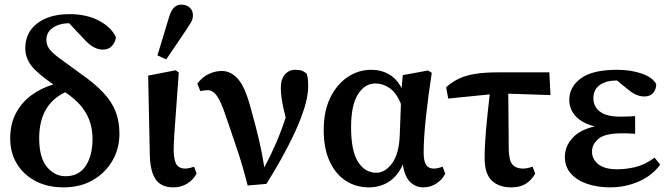

<svg xmlns="http://www.w3.org/2000/svg" viewBox="-20 -794 2890 828"><path d="M254 14Q185 14 133.5 -13Q82 -40 53 -87.5Q24 -135 24 -197Q24 -259 48.5 -305.5Q73 -352 115 -383Q157 -414 210 -430Q141 -477 115 -511Q89 -545 89 -586Q89 -654 141 -693.5Q193 -733 280 -733Q354 -733 407.5 -704.5Q461 -676 480 -633Q477 -611 462.5 -595.5Q448 -580 423 -580Q404 -580 383.5 -591Q363 -602 338 -630L278 -694Q235 -693 207.5 -674Q180 -655 180 -622Q180 -601 192 -584Q204 -567 235.5 -543.5Q267 -520 324 -479Q389 -434 426 -394Q463 -354 479 -312Q495 -270 495 -217Q495 -153 464.5 -100.5Q434 -48 380 -17Q326 14 254 14ZM149 -198Q149 -114 182.5 -74Q216 -34 263 -34Q320 -34 349.5 -78.5Q379 -123 379 -195Q379 -258 350.5 -307Q322 -356 261 -396Q149 -343 149 -198Z M728 14Q676 14 652 -19.5Q628 -53 626 -126L619 -468L738 -491L751 -481Q744 -379 739 -315.5Q734 -252 731.5 -212Q729 -172 729 -140Q731 -97 743 -82Q755 -67 778 -67Q788 -67 798 -69.5Q808 -72 817 -75L828 -45Q813 -18 787 -2Q761 14 728 14ZM659 -555 709 -720Q718 -750 731 -762Q744 -774 762 -774Q784 -774 798 -761.5Q812 -749 812 -728Q812 -712 804.5 -699Q797 -686 783 -665L697 -538Z M1048 6Q1028 -74 1004 -146Q980 -218 954 -293Q933 -356 915.5 -380.5Q898 -405 876 -405Q866 -405 858.5 -404Q851 -403 844 -401L831 -433Q852 -462 880.5 -475Q909 -488 936 -488Q977 -488 1008 -451.5Q1039 -415 1063 -321Q1083 -251 1097 -190.5Q1111 -130 1120 -72Q1148 -125 1170.5 -177Q1193 -229 1212 -287Q1200 -333 1195.5 -362.5Q1191 -392 1191 -414Q1191 -452 1208.5 -472.5Q1226 -493 1253 -493Q1273 -493 1283.5 -488.5Q1294 -484 1303 -476Q1306 -464 1307.5 -453Q1309 -442 1309 -423Q1309 -381 1293 -329.5Q1277 -278 1250.5 -221Q1224 -164 1192.5 -108Q1161 -52 1129 -1Z M1494 -245Q1494 -143 1524 -96Q1554 -49 1603 -49Q1641 -49 1671 -90Q1701 -131 1704 -213L1709 -346Q1690 -393 1661 -413.5Q1632 -434 1599 -434Q1553 -434 1523.5 -387Q1494 -340 1494 -245ZM1571 14Q1515 14 1471 -14.5Q1427 -43 1401.5 -98.5Q1376 -154 1376 -233Q1376 -315 1404.5 -373Q1433 -431 1479.5 -462Q1526 -493 1581 -493Q1624 -493 1657.5 -473.5Q1691 -454 1712 -414L1717 -470L1826 -490L1842 -480Q1827 -383 1817 -291Q1807 -199 1807 -136Q1807 -99 1817.5 -83Q1828 -67 1850 -67Q1861 -67 1870.5 -69.5Q1880 -72 1889 -75L1900 -45Q1888 -20 1862.5 -3Q1837 14 1805 14Q1774 14 1750 -8Q1726 -30 1717 -84Q1694 -33 1656 -9.5Q1618 14 1571 14Z M1913 -369 1904 -418Q1930 -441 1959.5 -455Q1989 -469 2029.5 -475.5Q2070 -482 2130 -482H2349L2354 -384L2172 -390L2174 -149Q2175 -101 2190.5 -84Q2206 -67 2235 -67Q2246 -67 2257 -69.5Q2268 -72 2277 -75L2288 -45Q2272 -17 2247.5 -1.5Q2223 14 2185 14Q2131 14 2100.5 -15.5Q2070 -45 2070 -112Q2070 -167 2076 -234.5Q2082 -302 2092 -387Z M2611 14Q2557 14 2512.5 -1Q2468 -16 2442 -45.5Q2416 -75 2416 -117Q2416 -163 2449 -199Q2482 -235 2545 -249Q2491 -262 2463 -292.5Q2435 -323 2435 -363Q2435 -419 2485 -456Q2535 -493 2641 -493Q2701 -493 2748 -476.5Q2795 -460 2810 -431Q2810 -409 2797 -393.5Q2784 -378 2759 -378Q2740 -378 2722 -386Q2704 -394 2675 -419L2641 -447Q2594 -447 2566.5 -427.5Q2539 -408 2539 -370Q2539 -334 2567.5 -312.5Q2596 -291 2654 -291Q2669 -291 2683 -291.5Q2697 -292 2719 -293V-217Q2694 -219 2682.5 -219Q2671 -219 2660 -219Q2589 -219 2561 -195.5Q2533 -172 2533 -140Q2533 -108 2560 -86Q2587 -64 2642 -64Q2680 -64 2720 -73.5Q2760 -83 2803 -114L2827 -84Q2793 -37 2735 -11.5Q2677 14 2611 14Z"/></svg>

Font: Source Serif Pro SemiBold
Style: Regular
Weight: 600
Designer: Frank Grießhammer
Foundry: Adobe Systems Incorporated
Version: Version 3.001;hotconv 1.0.111;makeotfexe 2.5.65597